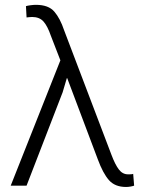

<svg xmlns="http://www.w3.org/2000/svg" viewBox="-20 -761 590 787"><path d="M88.9 0H23.9L227.5 -513.7L188.5 -614.3Q174.8 -654.3 158.2 -672.9Q141.6 -691.4 111.8 -691.4Q107.4 -691.4 100.1 -690.7Q92.8 -689.9 88.9 -689.5L86.4 -735.8Q92.3 -737.8 105 -739.5Q117.7 -741.2 127.4 -741.2Q178.7 -741.2 202.6 -713.4Q226.6 -685.5 242.7 -637.2L437 -126Q452.1 -85.9 467.3 -66.2Q482.4 -46.4 504.9 -46.4Q509.8 -46.4 516.1 -46.6Q522.5 -46.9 525.9 -48.3L529.8 0Q524.4 2 514.9 3.7Q505.4 5.4 496.6 5.4Q451.2 5.4 426.5 -22.7Q401.9 -50.8 380.9 -107.9L255.4 -440.9L253.9 -440.4L236.8 -382.8Z"/></svg>

Font: Franko
Style: Light
Weight: 300
Designer: Google
Version: Version 1.200310; 2013